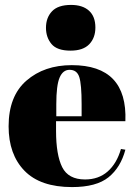

<svg xmlns="http://www.w3.org/2000/svg" viewBox="-20 -751 556 781"><path d="M15 -237Q15 -360 87.5 -423Q160 -486 272 -486Q499 -486 490 -258H208V-219Q208 -121 233 -71Q258 -21 326 -21Q381 -21 418 -53.5Q455 -86 472 -145L490 -142Q471 -70 421.5 -30Q372 10 273 10Q144 10 79.5 -56.5Q15 -123 15 -237ZM209 -278H312V-327Q312 -408 302.5 -437.5Q293 -467 263 -467Q236 -467 222.5 -435.5Q209 -404 209 -327ZM167 -638Q167 -679 191.5 -705Q216 -731 269 -731Q316 -731 342 -707.5Q368 -684 368 -639Q368 -597 343 -571Q318 -545 267 -545Q212 -545 189.5 -572Q167 -599 167 -638Z"/></svg>

Font: Abril Fatface
Style: Regular
Weight: 400
Designer: Veronika Burian, Jos Scaglione
Foundry: TypeTogether
Version: Version 1.001